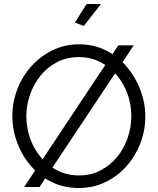

<svg xmlns="http://www.w3.org/2000/svg" viewBox="-20 -937 791 962"><path d="M375 5Q300 5 239 -25Q178 -55 134 -106.5Q90 -158 66 -222.5Q42 -287 42 -355Q42 -426 67 -490.5Q92 -555 137.5 -605.5Q183 -656 244 -685.5Q305 -715 376 -715Q451 -715 512 -684Q573 -653 616.5 -601Q660 -549 684 -485Q708 -421 708 -354Q708 -283 683 -218.5Q658 -154 613 -103.5Q568 -53 507 -24Q446 5 375 5ZM112 -355Q112 -297 131 -243.5Q150 -190 185 -148.5Q220 -107 268.5 -82.5Q317 -58 375 -58Q436 -58 484.5 -83.5Q533 -109 567.5 -151.5Q602 -194 620 -247Q638 -300 638 -355Q638 -413 619 -466Q600 -519 564.5 -561Q529 -603 481 -627Q433 -651 375 -651Q315 -651 266.5 -626Q218 -601 183.5 -558.5Q149 -516 130.5 -463Q112 -410 112 -355ZM650 -710 178 0H101L573 -710ZM400 -807 355 -824 414 -917H486Z"/></svg>

Font: Raleway Thin
Style: Regular
Weight: 400
Version: Version 4.026